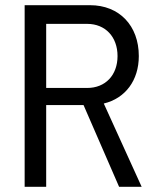

<svg xmlns="http://www.w3.org/2000/svg" viewBox="-20 -720 597 740"><path d="M75 0H158V-315H302L439 0H526L380 -321C463 -341 515 -410 515 -504C515 -621 440 -700 327 -700H75ZM158 -381V-628H316C386 -628 433 -578 433 -504C433 -430 386 -381 316 -381Z"/></svg>

Font: Vanilla Cream Book
Style: Regular
Weight: 400
Designer: Jeremy Tribby, Jinavaṁso
Foundry: Tribby Type
Version: Version 1.422;Glyphs 3.1.2 (3151)